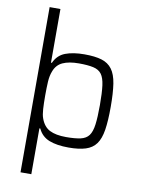

<svg xmlns="http://www.w3.org/2000/svg" viewBox="-100 -811 792 1068"><g transform="rotate(10 296.5 -276.5)"><path d="M92 190V-743H153V-440H158Q178 -485 221.5 -501.5Q265 -518 329 -518Q389 -518 426.5 -506.5Q464 -495 485.5 -466Q507 -437 515 -385.5Q523 -334 523 -255Q523 -176 515 -125Q507 -74 486 -45Q465 -16 427 -4Q389 8 331 8Q264 8 221 -9Q178 -26 158 -69H153V190ZM307 -47Q358 -47 389 -54Q420 -61 435.5 -82Q451 -103 456.5 -144.5Q462 -186 462 -255Q462 -324 456.5 -365.5Q451 -407 435.5 -428Q420 -449 389 -456Q358 -463 307 -463Q251 -463 216 -447Q181 -431 167 -392Q157 -367 155 -333Q153 -299 153 -255Q153 -211 155 -178.5Q157 -146 164 -127Q180 -82 214.5 -64.5Q249 -47 307 -47Z"/></g></svg>

Font: Saira Light
Style: Regular
Weight: 300
Designer: Hector Gatti with collaboration of the Omnibus-Type team
Foundry: Omnibus-Type
Version: Version 1.100; ttfautohint (v1.8.3)